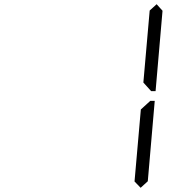

<svg xmlns="http://www.w3.org/2000/svg" viewBox="-20 -956 856 912"><path d="M649 -436 694 -477H715L682 -95L648 -64L619 -94ZM724 -936 752 -905 719 -523H698L661 -564L691 -906Z"/></svg>

Font: DSEG14 Classic Mini
Style: Light Italic
Weight: 300
Italic angle: -5°
Designer: Keshikan(Twitter:@keshinomi_88pro)
Version: Version 0.46